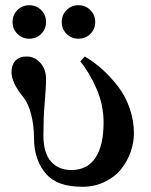

<svg xmlns="http://www.w3.org/2000/svg" viewBox="-20 -702 578 734"><path d="M24 -426C24 -399.3 38.7 -368 68 -332C81.3 -316 91.7 -293.7 99 -265C106.3 -236.3 110 -206 110 -174C110 -116.7 126.3 -70 159 -34C187 -3.3 232.3 12 295 12C326.3 12 355 5.7 381 -7C407 -19.7 427.8 -36 443.5 -56C459.2 -76 471.2 -97.8 479.5 -121.5C487.8 -145.2 492 -168.7 492 -192C492 -224 486.7 -255.7 476 -287C465.3 -318.3 450.7 -346.2 432 -370.5C413.3 -394.8 393.3 -416.7 372 -436C350.7 -455.3 328 -472 304 -486L287 -467C309 -441 329.3 -407 348 -365C366.7 -323 376 -279.3 376 -234C376 -175.3 365.7 -130.3 345 -99C324.3 -67.7 293.7 -52 253 -52C219.7 -52 193.5 -63 174.5 -85C155.5 -107 146 -140 146 -184C146 -230 147.3 -267.7 150 -297C154 -342.3 156 -377.3 156 -402C156 -414 153.7 -426 149 -438C144.3 -450 136.2 -461 124.5 -471C112.8 -481 98.7 -486 82 -486C63.3 -486 49 -480.7 39 -470C29 -459.3 24 -444.7 24 -426ZM216 -618C216 -600 222.2 -584.8 234.5 -572.5C246.8 -560.2 262 -554 280 -554C298 -554 313.2 -560.2 325.5 -572.5C337.8 -584.8 344 -600 344 -618C344 -636 337.8 -651.2 325.5 -663.5C313.2 -675.8 298 -682 280 -682C262 -682 246.8 -675.8 234.5 -663.5C222.2 -651.2 216 -636 216 -618ZM28 -618C28 -600 34.2 -584.8 46.5 -572.5C58.8 -560.2 74 -554 92 -554C110 -554 125.2 -560.2 137.5 -572.5C149.8 -584.8 156 -600 156 -618C156 -636 149.8 -651.2 137.5 -663.5C125.2 -675.8 110 -682 92 -682C74 -682 58.8 -675.8 46.5 -663.5C34.2 -651.2 28 -636 28 -618Z"/></svg>

Font: Km Standard TT
Style: Bold
Weight: 700
Designer: Alexey Kryukov <alexios@thessalonica.org.ru>
Version: Version 2.0.2